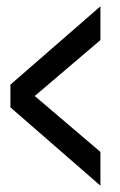

<svg xmlns="http://www.w3.org/2000/svg" viewBox="-20 -660 380 608"><path d="M298 -72 13 -320V-392L298 -640V-533L90 -356L298 -179Z"/></svg>

Font: League Gothic Condensed
Style: Regular
Weight: 400
Width: 3
Designer: The League of Moveable Type
Version: Version 2.001